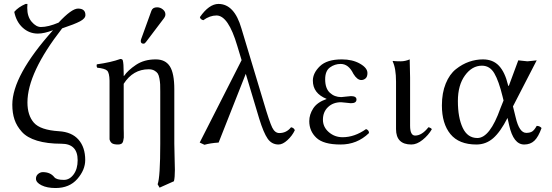

<svg xmlns="http://www.w3.org/2000/svg" viewBox="-20 -718 2779 967"><path d="M259.8 229Q216.8 229 189 215.1Q161.1 201.2 161.1 182.1Q161.1 167 172.1 158Q183.1 148.9 195.8 148.9Q233.9 148.9 253.9 174.8Q265.1 188 301.8 188Q330.6 188 350.8 160.4Q371.1 132.8 371.1 88.9Q371.1 5.9 289.1 5.9Q217.3 5.9 166.7 -9.5Q116.2 -24.9 90.1 -54Q64 -83 53 -116Q42 -148.9 42 -190.9Q42 -336.9 247.1 -565.9Q202.1 -548.8 170.9 -548.8Q127 -548.8 94.5 -578.4Q62 -607.9 51.8 -658.2Q71.8 -682.1 108.9 -698.2H118.2Q117.2 -692.4 117.2 -678.2Q117.2 -634.3 139.6 -608.2Q162.1 -582 186 -582Q223.1 -582 274.9 -604Q340.8 -674.8 373 -674.8Q410.2 -674.8 410.2 -642.1Q410.2 -625 383.1 -610.6Q356 -596.2 293 -575.2Q118.2 -351.1 118.2 -202.1Q118.2 -137.2 150.6 -100.1Q183.1 -63 276.9 -57.1Q341.8 -53.2 375.5 -14.6Q409.2 23.9 409.2 87.9Q409.2 137.7 369.4 183.3Q329.6 229 259.8 229Z M771 -681.2Q787.1 -681.2 800 -670.7Q813 -660.2 813 -646Q813 -636.2 807.1 -627.9L714.8 -505.9Q709 -498 703.1 -498Q689 -498 689 -511.2Q689 -515.1 690.9 -521L742.7 -664.1Q749 -681.2 771 -681.2ZM605 -335.9Q624 -363.8 665 -391.4Q706.1 -418.9 764.2 -418.9Q813 -418.9 835.4 -384Q857.9 -349.1 857.9 -268.1V5.9Q857.9 31.7 859.4 75.9Q860.8 120.1 860.8 137.2Q860.8 176.3 856 194.8L783.7 227.1L773.9 210Q787.1 174.8 787.1 5.9V-256.8Q787.1 -280.8 786.6 -293Q786.1 -305.2 783 -322.5Q779.8 -339.8 774.4 -347.9Q769 -356 757.6 -362.5Q746.1 -369.1 729 -369.1Q649.9 -369.1 603 -295.9V-68.8Q603 -64.9 603.5 -47.9Q604 -30.8 603.5 -24.9Q603 -19 600.6 -8.5Q598.1 2 591.6 5.9Q585 9.8 574.7 9.8Q552.7 9.8 543.9 3.4Q535.2 -2.9 531.7 -16.1V-68.8V-312Q530.8 -351.1 519.8 -362.1Q508.8 -373 469.7 -377Q464.8 -384.8 467.8 -394Q538.6 -403.8 585.9 -420.9Q595.7 -420.9 598.1 -415Q603 -399.9 603 -348.1V-335.9Z M1464.8 -62Q1451.7 -34.2 1427.7 -12.2Q1403.8 9.8 1382.8 9.8Q1348.6 9.8 1328.1 -19.5Q1307.6 -48.8 1285.6 -120.1L1217.8 -346.2L1081.1 0Q1038.1 2.9 1009.8 11.2L985.8 0L1196.8 -415L1174.8 -487.8Q1129.9 -639.6 1070.8 -640.1Q1036.6 -640.1 1003.9 -616.2Q988.8 -620.1 986.8 -631.8Q1032.7 -697.8 1080.1 -698.2Q1160.2 -698.2 1195.8 -575.2L1307.6 -204.1Q1337.4 -103 1351.1 -75.4Q1364.7 -47.9 1386.7 -47.9Q1422.9 -47.9 1445.8 -77.1Q1460.9 -74.2 1464.8 -62Z M1606.4 -115.2Q1606.4 -78.1 1636 -52.5Q1665.5 -26.9 1705.6 -26.9Q1765.6 -26.9 1823.7 -67.9Q1838.9 -62 1838.4 -47.9Q1778.3 10.3 1694.8 9.8Q1608.9 9.8 1573.2 -24.2Q1537.6 -58.1 1537.6 -107.9Q1537.6 -141.1 1557.6 -172.1Q1577.6 -203.1 1624.5 -219.2V-220.2Q1555.7 -248 1555.7 -312Q1555.7 -350.1 1591.1 -384.5Q1626.5 -418.9 1701.7 -418.9Q1754.9 -418.9 1792.7 -397.5Q1830.6 -376 1830.6 -350.1Q1830.6 -331.1 1821 -323Q1811.5 -314.9 1799.8 -314.9Q1778.8 -314.9 1759.8 -346.2Q1735.8 -396 1695.8 -396Q1666 -396 1641.8 -378.4Q1617.7 -360.8 1617.7 -318.8Q1617.7 -272.9 1641.1 -251Q1664.6 -229 1698.7 -229L1721.7 -231.4Q1744.6 -233.9 1747.6 -233.9Q1775.4 -233.9 1775.4 -216.8Q1775.4 -197.8 1746.6 -198.2Q1742.7 -198.2 1722.7 -200.7Q1702.6 -203.1 1697.8 -203.1Q1657.7 -203.1 1632.1 -178.7Q1606.4 -154.3 1606.4 -115.2Z M1974.6 -307.1Q1974.6 -374 1957.5 -409.2L1959.5 -411.1Q1971.7 -409.2 1998.5 -409.2Q2020.5 -409.2 2043.5 -418.9Q2045.4 -357.9 2045.4 -327.1V-85Q2045.4 -35.2 2070.8 -35.2Q2105 -35.2 2137.7 -77.1Q2139.6 -76.7 2142.1 -76.2Q2152.3 -72.8 2154.8 -66.9Q2137.7 -37.1 2108.6 -13.7Q2079.6 9.8 2051.8 9.8Q1974.6 9.8 1974.6 -67.9Z M2563.5 -182.1 2577.1 -127Q2595.2 -48.8 2630.4 -48.8Q2649.4 -48.8 2660.4 -55.9Q2671.4 -63 2683.1 -84Q2698.2 -84 2707.5 -73.2Q2691.4 -28.3 2671.4 -9.3Q2651.4 9.8 2620.1 9.8Q2565.9 9.8 2544.4 -86.9L2536.1 -124Q2500 -53.2 2463.6 -21.7Q2427.2 9.8 2379.4 9.8Q2291.5 9.8 2248.5 -42.7Q2205.6 -95.2 2205.6 -187Q2205.6 -250 2224.9 -297.1Q2244.1 -344.2 2276.1 -369.6Q2308.1 -395 2342.8 -407Q2377.4 -418.9 2412.1 -418.9Q2462.9 -418.9 2493.2 -386.5Q2523.4 -354 2538.6 -290Q2540.5 -280.8 2543.9 -288.6Q2544.4 -289.6 2544.9 -291.5L2590.3 -414.1Q2597.2 -414.1 2613.3 -411.6Q2629.4 -409.2 2636.5 -409.2Q2643.6 -409.2 2660.4 -411.6Q2677.2 -414.1 2683.1 -414.1ZM2516.1 -211.9 2511.2 -231.9Q2492.2 -310.1 2469.7 -348.6Q2447.3 -387.2 2407.2 -387.2Q2357.4 -387.2 2321.8 -338.1Q2286.1 -289.1 2286.1 -209Q2286.1 -126 2310.3 -74.5Q2334.5 -22.9 2384.3 -22.9Q2447.3 -22.9 2500.5 -172.9Z"/></svg>

Font: Linux Libertine Display
Style: Regular
Weight: 400
Designer: Philipp H. Poll
Foundry: Philipp H. Poll
Version: Version 5.0.9